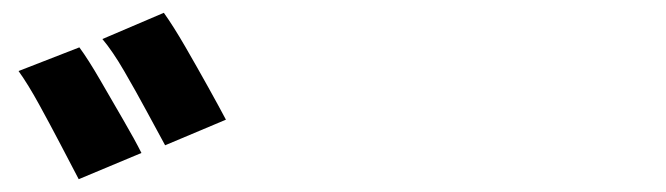

<svg xmlns="http://www.w3.org/2000/svg" viewBox="-20 -876 1040 300"><path d="M104 -802Q118 -783 136.5 -751Q155 -719 173 -688Q191 -657 201 -637L103 -596Q91 -619 74.5 -650.5Q58 -682 41 -713Q24 -744 9 -765ZM236 -856Q251 -835 269.5 -803Q288 -771 305.5 -739.5Q323 -708 333 -689L238 -649Q226 -671 209 -702.5Q192 -734 174 -765Q156 -796 140 -815Z"/></svg>

Font: Noto Sans JP ExtraBold
Style: Regular
Weight: 800
Designer: Ryoko NISHIZUKA  (kana, bopomofo & ideographs); Paul D. Hunt (Latin, Greek & Cyrillic); Sandoll Communications , Soo-you
Foundry: Adobe
Version: Version 2.004-H2;hotconv 1.0.118;makeotfexe 2.5.65603